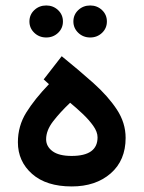

<svg xmlns="http://www.w3.org/2000/svg" viewBox="-20 -673 517 691"><path d="M156.2 -370.1 137.2 -387.2 202.1 -470.7Q263.7 -420.9 316.2 -374Q368.7 -327.1 400.4 -279.1Q432.1 -231 432.1 -176.8Q432.1 -95.7 378.2 -48.8Q324.2 -2 238.3 -2Q146.5 -2 95.5 -47.1Q44.4 -92.3 44.4 -161.1Q44.4 -219.7 74.7 -268.3Q105 -316.9 156.2 -370.1ZM331.1 -178.7Q331.1 -198.2 315.7 -220Q300.3 -241.7 277.6 -263.2Q254.9 -284.7 232.4 -303.2Q196.3 -269 171.1 -236.3Q146 -203.6 146 -171.9Q146 -146 168.9 -128.9Q191.9 -111.8 237.8 -111.8Q331.1 -111.8 331.1 -178.7ZM244.1 -595.7Q244.1 -620.1 261.7 -636.7Q279.3 -653.3 304.7 -653.3Q329.6 -653.3 347.2 -636.7Q364.7 -620.1 364.7 -595.7Q364.7 -571.3 347.2 -554.7Q329.6 -538.1 304.7 -538.1Q279.3 -538.1 261.7 -554.9Q244.1 -571.8 244.1 -595.7ZM85.9 -595.7Q85.9 -620.1 103.5 -636.7Q121.1 -653.3 146.5 -653.3Q171.4 -653.3 189 -636.7Q206.5 -620.1 206.5 -595.7Q206.5 -571.3 189 -554.7Q171.4 -538.1 146.5 -538.1Q121.1 -538.1 103.5 -554.9Q85.9 -571.8 85.9 -595.7Z"/></svg>

Font: Vazirmatn RD Medium
Style: Regular
Weight: 500
Designer: Saber Rastikerdar
Foundry: Saber Rastikerdar
Version: Version 33.003